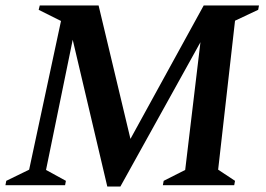

<svg xmlns="http://www.w3.org/2000/svg" viewBox="-27 -680 977 705"><path d="M-7 0 -4 -16 80 -57 197 -603 115 -644 119 -660H335L452 -170L721 -660H924L921 -644L836 -604L774 -57L836 -16L833 0H571L574 -16L653 -56L709 -525L415 5H367L240 -534L142 -56L215 -16L212 0Z"/></svg>

Font: Spectral SC SemiBold
Style: Italic
Weight: 600
Italic angle: -10°
Designer: Jean-Baptiste Levee
Foundry: Production Type
Version: Version 2.001